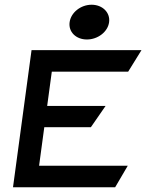

<svg xmlns="http://www.w3.org/2000/svg" viewBox="-20 -792 618 812"><path d="M347.5 -625C393.5 -625 435.8 -657 441.4 -698C446.9 -739 413.4 -772 367.4 -772C321.4 -772 279.9 -739 274.4 -698C268.8 -657 301.5 -625 347.5 -625ZM199.1 -489H522.1L578.4 -580H113.4L35 0H467L520.3 -91H145.3L167.3 -254H364.3L426.5 -344H179.5Z"/></svg>

Font: Charger
Style: ExBdIt
Weight: 400
Designer: Jasper
Foundry: Cannot Into Space Fonts
Version: Version 0.99